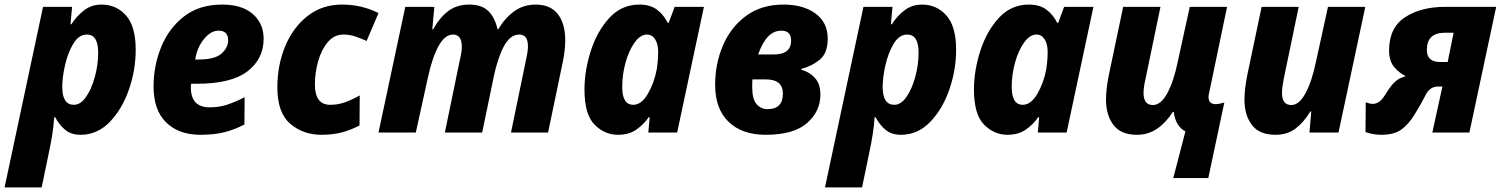

<svg xmlns="http://www.w3.org/2000/svg" viewBox="-58 -579 6566 839"><path d="M265 -121Q214 -121 214 -199Q214 -240 226 -293.5Q238 -347 262 -387.5Q286 -428 322 -428Q371 -428 371 -349Q371 -296 356.5 -243Q342 -190 318 -155.5Q294 -121 265 -121ZM-38 240H124L155 91Q165 44 170.5 8.5Q176 -27 179 -67H183Q201 -33 227 -11.5Q253 10 294 10Q367 10 421 -45.5Q475 -101 505 -186.5Q535 -272 535 -362Q535 -464 492.5 -511.5Q450 -559 386 -559Q342 -559 309 -533.5Q276 -508 254 -473H250L257 -549H130Z M818 10Q880 10 924 -1.5Q968 -13 1010 -35L1011 -154Q967 -132 933 -121Q899 -110 858 -110Q776 -110 776 -197Q776 -207 777 -213H802Q952 -213 1023 -267Q1094 -321 1094 -410Q1094 -476 1047 -517.5Q1000 -559 913 -559Q813 -559 746.5 -507.5Q680 -456 646.5 -374Q613 -292 613 -201Q613 -98 668 -44Q723 10 818 10ZM795 -319Q803 -371 833 -408Q863 -445 897 -445Q939 -445 939 -403Q939 -371 910 -345Q881 -319 811 -319Z M1346 10Q1398 10 1438 -1Q1478 -12 1513 -31L1514 -162Q1480 -143 1449.5 -132Q1419 -121 1385 -121Q1318 -121 1318 -210Q1318 -260 1332 -310.5Q1346 -361 1374 -394.5Q1402 -428 1443 -428Q1470 -428 1495 -419.5Q1520 -411 1544 -400L1596 -522Q1522 -559 1437 -559Q1350 -559 1286.5 -509.5Q1223 -460 1188.5 -377.5Q1154 -295 1154 -197Q1154 -86 1210.5 -38Q1267 10 1346 10Z M1596 0H1759L1812 -241Q1831 -328 1858.5 -378Q1886 -428 1922 -428Q1960 -428 1960 -374Q1960 -351 1951 -315L1886 0H2049L2099 -241Q2116 -324 2143.5 -376Q2171 -428 2211 -428Q2249 -428 2249 -377Q2249 -361 2246 -345Q2243 -329 2240 -315L2175 0H2337L2401 -307Q2412 -360 2412 -402Q2412 -476 2379.5 -517.5Q2347 -559 2283 -559Q2230 -559 2189.5 -530Q2149 -501 2119 -451H2116Q2105 -502 2076 -530.5Q2047 -559 1993 -559Q1938 -559 1900.5 -530.5Q1863 -502 1835 -451H1831L1840 -549H1713Z M2709 -121Q2661 -121 2661 -199Q2661 -253 2675.5 -305.5Q2690 -358 2715 -393Q2740 -428 2769 -428Q2792 -428 2805 -407Q2818 -386 2818 -353Q2818 -316 2812 -277Q2801 -217 2773 -169Q2745 -121 2709 -121ZM2642 10Q2689 10 2721 -11.5Q2753 -33 2777 -67H2781L2775 0H2901L3018 -549H2890L2864 -479H2860Q2842 -515 2812.5 -537Q2783 -559 2736 -559Q2658 -559 2604.5 -500.5Q2551 -442 2523.5 -356Q2496 -270 2496 -188Q2496 -79 2540 -34.5Q2584 10 2642 10Z M3288 10Q3410 10 3468.5 -41Q3527 -92 3527 -166Q3527 -212 3503 -238.5Q3479 -265 3444 -274V-278Q3490 -290 3524.5 -318.5Q3559 -347 3559 -410Q3559 -481 3505.5 -520Q3452 -559 3366 -559Q3269 -559 3202 -509.5Q3135 -460 3101 -380Q3067 -300 3067 -208Q3067 -104 3125.5 -47Q3184 10 3288 10ZM3255 -341Q3291 -445 3356 -445Q3399 -445 3399 -402Q3399 -341 3324 -341ZM3296 -102Q3267 -102 3248 -124Q3229 -146 3229 -198Q3229 -221 3230 -232H3289Q3363 -232 3363 -170Q3363 -102 3296 -102Z M3850 -121Q3799 -121 3799 -199Q3799 -240 3811 -293.5Q3823 -347 3847 -387.5Q3871 -428 3907 -428Q3956 -428 3956 -349Q3956 -296 3941.5 -243Q3927 -190 3903 -155.5Q3879 -121 3850 -121ZM3547 240H3709L3740 91Q3750 44 3755.5 8.5Q3761 -27 3764 -67H3768Q3786 -33 3812 -11.5Q3838 10 3879 10Q3952 10 4006 -45.5Q4060 -101 4090 -186.5Q4120 -272 4120 -362Q4120 -464 4077.5 -511.5Q4035 -559 3971 -559Q3927 -559 3894 -533.5Q3861 -508 3839 -473H3835L3842 -549H3715Z M4411 -121Q4363 -121 4363 -199Q4363 -253 4377.5 -305.5Q4392 -358 4417 -393Q4442 -428 4471 -428Q4494 -428 4507 -407Q4520 -386 4520 -353Q4520 -316 4514 -277Q4503 -217 4475 -169Q4447 -121 4411 -121ZM4344 10Q4391 10 4423 -11.5Q4455 -33 4479 -67H4483L4477 0H4603L4720 -549H4592L4566 -479H4562Q4544 -515 4514.5 -537Q4485 -559 4438 -559Q4360 -559 4306.5 -500.5Q4253 -442 4225.5 -356Q4198 -270 4198 -188Q4198 -79 4242 -34.5Q4286 10 4344 10Z M5069 199H5222L5292 -131Q5285 -129 5274.5 -126.5Q5264 -124 5254 -124Q5223 -124 5223 -155Q5223 -162 5225 -171Q5227 -180 5229 -189L5304 -549H5141L5088 -307Q5071 -224 5043 -172Q5015 -120 4980 -120Q4939 -120 4939 -173Q4939 -198 4948 -236L5013 -549H4850L4788 -254Q4775 -191 4775 -144Q4775 -76 4807.5 -33Q4840 10 4910 10Q4960 10 4999 -17Q5038 -44 5067 -90H5071Q5079 -27 5122 -5Z M5515 10Q5567 10 5603 -17Q5639 -44 5668 -92H5672L5664 0H5791L5908 -549H5745L5692 -307Q5675 -224 5647 -172Q5619 -120 5585 -120Q5544 -120 5544 -173Q5544 -187 5546.5 -203.5Q5549 -220 5552 -236L5617 -549H5455L5393 -254Q5380 -191 5380 -144Q5380 -76 5412.5 -33Q5445 10 5515 10Z M6235 -308Q6177 -308 6177 -361Q6177 -436 6256 -436H6294L6268 -308ZM5978 10Q6035 10 6066.5 -13.5Q6098 -37 6123 -78Q6154 -128 6172 -164.5Q6190 -201 6227 -201H6245L6201 0H6363L6480 -549H6256Q6151 -549 6081.5 -503.5Q6012 -458 6012 -358Q6012 -313 6034 -286.5Q6056 -260 6085 -246Q6054 -238 6035 -219Q6016 -200 5995 -165Q5971 -125 5941 -125Q5928 -125 5910 -132L5909 -2Q5942 10 5978 10Z"/></svg>

Font: Noto Sans Display Extra
Style: Italic
Weight: 800
Italic angle: -12°
Designer: Monotype Design Team
Foundry: Monotype Imaging Inc.
Version: Version 1.900